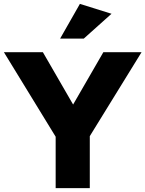

<svg xmlns="http://www.w3.org/2000/svg" viewBox="-26 -970 750 990"><path d="M437 -268 704 -701H507L351 -431L195 -701H-6L261 -265V0H437ZM284 -771H406L549 -899L386 -950Z"/></svg>

Font: Geom ExtraBold
Style: Bold
Weight: 800
Version: Version 1.102